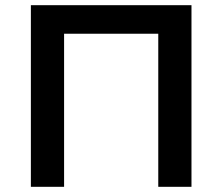

<svg xmlns="http://www.w3.org/2000/svg" viewBox="-20 -720 857 740"><path d="M718 -700V0H590V-590H227V0H99V-700Z"/></svg>

Font: Montserrat Alternates SemiBold
Style: Regular
Weight: 600
Designer: Julieta Ulanovsky
Foundry: Julieta Ulanovsky
Version: Version 7.200